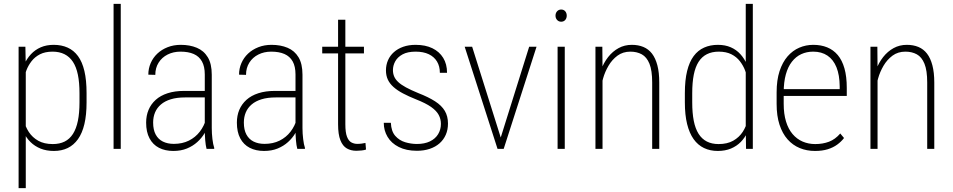

<svg xmlns="http://www.w3.org/2000/svg" viewBox="-20 -770 4928 993"><path d="M113.3 -426.8V203.1H76.2V-528.3H111.3ZM427.7 -288.1V-240.2Q427.7 -175.8 416.5 -128.4Q405.3 -81.1 383.3 -50.3Q361.3 -19.5 330.1 -4.4Q298.8 10.7 258.8 10.7Q220.2 10.7 189.9 -1.5Q159.7 -13.7 137.7 -35.4Q115.7 -57.1 102.5 -85.7Q89.4 -114.3 84 -146.5V-367.2Q90.8 -404.3 104.7 -435.5Q118.7 -466.8 140.1 -489.7Q161.6 -512.7 190.9 -525.4Q220.2 -538.1 257.8 -538.1Q297.9 -538.1 329.6 -523.9Q361.3 -509.8 383.3 -480Q405.3 -450.2 416.5 -402.8Q427.7 -355.5 427.7 -288.1ZM391.1 -240.2V-288.1Q391.1 -343.3 382.8 -383.5Q374.5 -423.8 357.2 -450.2Q339.8 -476.6 313.5 -489.7Q287.1 -502.9 252 -502.9Q213.4 -502.9 186.8 -489.3Q160.2 -475.6 143.1 -453.4Q126 -431.2 116.5 -406.2Q106.9 -381.3 102.5 -358.9V-150.4Q110.4 -116.2 128.9 -87.6Q147.5 -59.1 178 -42Q208.5 -24.9 252.9 -24.9Q288.1 -24.9 314.2 -37.8Q340.3 -50.8 357.4 -77.6Q374.5 -104.5 382.8 -145Q391.1 -185.5 391.1 -240.2Z M604.5 -750V0H567.4V-750Z M1039.1 -97.7V-384.8Q1039.1 -426.3 1024.4 -452.4Q1009.8 -478.5 981.9 -490.7Q954.1 -502.9 913.6 -502.9Q876.5 -502.9 846.9 -488Q817.4 -473.1 800.3 -446Q783.2 -418.9 783.2 -382.8L747.1 -383.8Q747.1 -415.5 759.3 -443.6Q771.5 -471.7 793.7 -492.7Q815.9 -513.7 846.9 -525.9Q877.9 -538.1 915 -538.1Q961.9 -538.1 998 -522.9Q1034.2 -507.8 1054.7 -473.9Q1075.2 -439.9 1075.2 -383.8V-107.9Q1075.2 -79.6 1078.6 -51Q1082 -22.5 1087.9 -5.4V0H1048.3Q1043.5 -18.1 1041.3 -45.4Q1039.1 -72.8 1039.1 -97.7ZM1049.3 -299.8 1050.3 -266.1H937Q894.5 -266.1 863.5 -256.6Q832.5 -247.1 812.3 -229.7Q792 -212.4 782 -188.7Q772 -165 772 -136.2Q772 -98.6 785.2 -74.2Q798.3 -49.8 822.5 -37.8Q846.7 -25.9 878.9 -25.9Q922.9 -25.9 956.8 -42.7Q990.7 -59.6 1013.4 -89.1Q1036.1 -118.7 1046.4 -156.2L1058.6 -128.9Q1052.2 -105 1037.6 -80.3Q1022.9 -55.7 1000.2 -35.2Q977.5 -14.6 946.8 -2Q916 10.7 876.5 10.7Q834 10.7 802.2 -5.6Q770.5 -22 753.2 -54.7Q735.8 -87.4 735.8 -135.7Q735.8 -171.9 748.3 -201.7Q760.7 -231.4 785.4 -253.7Q810.1 -275.9 846.9 -287.8Q883.8 -299.8 932.1 -299.8Z M1508.3 -97.7V-384.8Q1508.3 -426.3 1493.7 -452.4Q1479 -478.5 1451.2 -490.7Q1423.3 -502.9 1382.8 -502.9Q1345.7 -502.9 1316.2 -488Q1286.6 -473.1 1269.5 -446Q1252.4 -418.9 1252.4 -382.8L1216.3 -383.8Q1216.3 -415.5 1228.5 -443.6Q1240.7 -471.7 1262.9 -492.7Q1285.2 -513.7 1316.2 -525.9Q1347.2 -538.1 1384.3 -538.1Q1431.2 -538.1 1467.3 -522.9Q1503.4 -507.8 1523.9 -473.9Q1544.4 -439.9 1544.4 -383.8V-107.9Q1544.4 -79.6 1547.9 -51Q1551.3 -22.5 1557.1 -5.4V0H1517.6Q1512.7 -18.1 1510.5 -45.4Q1508.3 -72.8 1508.3 -97.7ZM1518.6 -299.8 1519.5 -266.1H1406.2Q1363.8 -266.1 1332.8 -256.6Q1301.8 -247.1 1281.5 -229.7Q1261.2 -212.4 1251.2 -188.7Q1241.2 -165 1241.2 -136.2Q1241.2 -98.6 1254.4 -74.2Q1267.6 -49.8 1291.7 -37.8Q1315.9 -25.9 1348.1 -25.9Q1392.1 -25.9 1426 -42.7Q1460 -59.6 1482.7 -89.1Q1505.4 -118.7 1515.6 -156.2L1527.8 -128.9Q1521.5 -105 1506.8 -80.3Q1492.2 -55.7 1469.5 -35.2Q1446.8 -14.6 1416 -2Q1385.3 10.7 1345.7 10.7Q1303.2 10.7 1271.5 -5.6Q1239.7 -22 1222.4 -54.7Q1205.1 -87.4 1205.1 -135.7Q1205.1 -171.9 1217.5 -201.7Q1230 -231.4 1254.6 -253.7Q1279.3 -275.9 1316.2 -287.8Q1353 -299.8 1401.4 -299.8Z M1862.3 -528.3V-493.7H1646.5V-528.3ZM1728.5 -668H1766.1V-127.4Q1766.1 -84.5 1774.7 -62.7Q1783.2 -41 1797.4 -33.4Q1811.5 -25.9 1827.6 -25.9Q1840.3 -25.9 1850.1 -27.3Q1859.9 -28.8 1870.1 -30.8L1873 3.4Q1864.3 6.8 1849.6 8.3Q1835 9.8 1822.8 9.8Q1794.9 9.8 1773.7 -2.4Q1752.4 -14.6 1740.5 -44.7Q1728.5 -74.7 1728.5 -127.4Z M2260.3 -129.4Q2260.3 -154.3 2249 -175.5Q2237.8 -196.8 2210 -216.6Q2182.1 -236.3 2131.3 -256.3Q2093.3 -271.5 2064.2 -286.9Q2035.2 -302.2 2015.4 -319.8Q1995.6 -337.4 1985.8 -358.4Q1976.1 -379.4 1976.1 -405.8Q1976.1 -434.1 1986.6 -458.3Q1997.1 -482.4 2017.1 -500.2Q2037.1 -518.1 2065.4 -528.1Q2093.8 -538.1 2129.4 -538.1Q2180.2 -538.1 2216.3 -520.5Q2252.4 -502.9 2272.2 -470.7Q2292 -438.5 2292 -393.6H2254.9Q2254.9 -427.2 2240.2 -451.7Q2225.6 -476.1 2197.8 -489.5Q2169.9 -502.9 2129.4 -502.9Q2087.9 -502.9 2062 -488.8Q2036.1 -474.6 2024.2 -452.9Q2012.2 -431.2 2012.2 -407.2Q2012.2 -389.6 2018.6 -374.5Q2024.9 -359.4 2039.6 -345.7Q2054.2 -332 2079.6 -318.1Q2105 -304.2 2143.1 -288.6Q2195.8 -268.1 2230 -246.1Q2264.2 -224.1 2280.5 -196.5Q2296.9 -168.9 2296.9 -130.9Q2296.9 -99.1 2285.6 -73.2Q2274.4 -47.4 2253.4 -28.8Q2232.4 -10.3 2202.6 -0.2Q2172.9 9.8 2136.2 9.8Q2081.1 9.8 2042.5 -9.8Q2003.9 -29.3 1984.4 -62.3Q1964.8 -95.2 1964.8 -134.8H2001.5Q2003.4 -90.8 2024.4 -67.1Q2045.4 -43.5 2075.7 -34.4Q2106 -25.4 2136.2 -25.4Q2175.8 -25.4 2203.6 -38.8Q2231.4 -52.2 2245.8 -75.9Q2260.3 -99.6 2260.3 -129.4Z M2564 -40.5 2716.8 -528.3H2754.9L2585 0H2555.7ZM2421.9 -528.3 2575.7 -40 2582.5 0H2553.2L2383.3 -528.3Z M2900.9 -528.3V0H2863.8V-528.3ZM2853 -689Q2853 -702.6 2861.3 -711.7Q2869.6 -720.7 2882.3 -720.7Q2895.5 -720.7 2903.3 -711.7Q2911.1 -702.6 2911.1 -689Q2911.1 -675.8 2903.3 -666.7Q2895.5 -657.7 2882.3 -657.7Q2869.6 -657.7 2861.3 -666.7Q2853 -675.8 2853 -689Z M3096.2 -415.5V0H3059.6V-528.3H3095.2ZM3088.9 -305.7 3071.3 -328.1Q3074.2 -370.1 3088.1 -407.7Q3102.1 -445.3 3125.2 -474.9Q3148.4 -504.4 3179.2 -521.2Q3210 -538.1 3247.6 -538.1Q3281.2 -538.1 3307.6 -527.1Q3334 -516.1 3352.1 -492.7Q3370.1 -469.2 3379.9 -432.1Q3389.6 -395 3389.6 -342.8V0H3353V-343.3Q3353 -405.8 3338.9 -440.4Q3324.7 -475.1 3299.3 -489Q3273.9 -502.9 3240.2 -502.9Q3201.7 -502.9 3173.6 -482.2Q3145.5 -461.4 3127 -429.7Q3108.4 -397.9 3099.1 -364.5Q3089.8 -331.1 3088.9 -305.7Z M3836.9 -102.5V-750H3873.5V0H3838.4ZM3522 -240.2V-288.1Q3522 -355.5 3533.7 -402.8Q3545.4 -450.2 3567.6 -480Q3589.8 -509.8 3621.6 -523.9Q3653.3 -538.1 3692.9 -538.1Q3730.5 -538.1 3759.5 -525.4Q3788.6 -512.7 3809.3 -489.7Q3830.1 -466.8 3843.8 -435.5Q3857.4 -404.3 3864.3 -367.2V-147.5Q3858.9 -115.2 3845.7 -86.4Q3832.5 -57.6 3811.3 -35.9Q3790 -14.2 3760.3 -1.7Q3730.5 10.7 3691.9 10.7Q3652.8 10.7 3621.1 -4.4Q3589.4 -19.5 3567.4 -50.3Q3545.4 -81.1 3533.7 -128.4Q3522 -175.8 3522 -240.2ZM3560.1 -288.1V-240.2Q3560.1 -185.5 3568.1 -145Q3576.2 -104.5 3593 -77.9Q3609.9 -51.3 3635.7 -38.1Q3661.6 -24.9 3696.3 -24.9Q3741.2 -24.9 3772 -42.2Q3802.7 -59.6 3821.3 -88.1Q3839.8 -116.7 3847.2 -150.9V-358.9Q3842.8 -381.3 3833.3 -406.2Q3823.7 -431.2 3806.6 -453.4Q3789.6 -475.6 3762.7 -489.3Q3735.8 -502.9 3697.3 -502.9Q3662.1 -502.9 3636 -489.7Q3609.9 -476.6 3593 -450.2Q3576.2 -423.8 3568.1 -383.5Q3560.1 -343.3 3560.1 -288.1Z M4194.8 10.7Q4152.3 10.7 4116.2 -4.2Q4080.1 -19 4053.2 -49.3Q4026.4 -79.6 4011.5 -125.2Q3996.6 -170.9 3996.6 -232.4V-292.5Q3996.6 -355.5 4011.7 -401.9Q4026.9 -448.2 4053.2 -478.5Q4079.6 -508.8 4113.8 -523.4Q4147.9 -538.1 4186 -538.1Q4226.1 -538.1 4258.1 -525.1Q4290 -512.2 4312.7 -485.4Q4335.4 -458.5 4347.4 -416.3Q4359.4 -374 4359.4 -315.4V-273.9H4019.5V-309.1H4322.8V-323.2Q4322.3 -381.8 4306.2 -421.9Q4290 -461.9 4259.5 -482.4Q4229 -502.9 4186 -502.9Q4151.9 -502.9 4124 -490Q4096.2 -477.1 4075.7 -450.9Q4055.2 -424.8 4044.2 -385Q4033.2 -345.2 4033.2 -292.5V-232.4Q4033.2 -180.7 4045.2 -141.6Q4057.1 -102.5 4079.1 -76.7Q4101.1 -50.8 4131.1 -37.8Q4161.1 -24.9 4196.3 -24.9Q4235.4 -24.9 4267.6 -37.1Q4299.8 -49.3 4325.7 -79.6L4345.2 -56.2Q4331.1 -37.6 4310.1 -22.2Q4289.1 -6.8 4260.7 2Q4232.4 10.7 4194.8 10.7Z M4518.6 -415.5V0H4481.9V-528.3H4517.6ZM4511.2 -305.7 4493.7 -328.1Q4496.6 -370.1 4510.5 -407.7Q4524.4 -445.3 4547.6 -474.9Q4570.8 -504.4 4601.6 -521.2Q4632.3 -538.1 4669.9 -538.1Q4703.6 -538.1 4730 -527.1Q4756.3 -516.1 4774.4 -492.7Q4792.5 -469.2 4802.2 -432.1Q4812 -395 4812 -342.8V0H4775.4V-343.3Q4775.4 -405.8 4761.2 -440.4Q4747.1 -475.1 4721.7 -489Q4696.3 -502.9 4662.6 -502.9Q4624 -502.9 4595.9 -482.2Q4567.9 -461.4 4549.3 -429.7Q4530.8 -397.9 4521.5 -364.5Q4512.2 -331.1 4511.2 -305.7Z"/></svg>

Font: Roboto Condensed ExtraLight
Style: Regular
Weight: 250
Designer: Christian Robertson
Foundry: Google
Version: Version 3.008; 2023